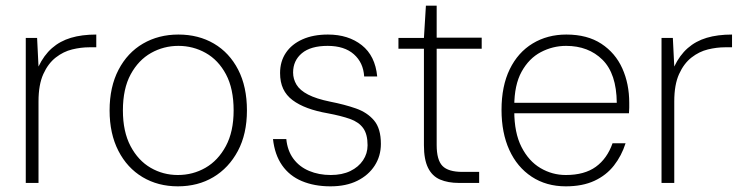

<svg xmlns="http://www.w3.org/2000/svg" viewBox="-20 -646 2632 678"><path d="M71 0V-512H111L116 -411Q135 -451 163.5 -476Q192 -501 230.5 -512.5Q269 -524 320 -524V-479H295Q266 -479 235 -471.5Q204 -464 177 -443Q150 -422 133 -384.5Q116 -347 116 -288V0Z M608 12Q538 12 483.5 -20.5Q429 -53 398 -113.5Q367 -174 367 -256Q367 -339 398.5 -399.5Q430 -460 485 -492Q540 -524 610 -524Q681 -524 735.5 -492Q790 -460 821 -400Q852 -340 852 -256Q852 -173 820 -113Q788 -53 733.5 -20.5Q679 12 608 12ZM608 -28Q661 -28 705.5 -53.5Q750 -79 777.5 -130Q805 -181 805 -256Q805 -333 778 -383.5Q751 -434 706.5 -459Q662 -484 610 -484Q558 -484 513.5 -459Q469 -434 441.5 -383.5Q414 -333 414 -256Q414 -181 441 -130Q468 -79 512 -53.5Q556 -28 608 -28Z M1147 12Q1090 12 1046 -6.5Q1002 -25 976 -62.5Q950 -100 944 -155H991Q995 -114 1016 -85.5Q1037 -57 1071.5 -42.5Q1106 -28 1148 -28Q1188 -28 1217 -42Q1246 -56 1262 -80Q1278 -104 1278 -133Q1278 -172 1262.5 -193.5Q1247 -215 1216 -226Q1185 -237 1137 -246Q1097 -253 1066 -264.5Q1035 -276 1013 -292.5Q991 -309 980 -332.5Q969 -356 969 -388Q969 -429 989.5 -459.5Q1010 -490 1048 -507Q1086 -524 1138 -524Q1210 -524 1257.5 -486.5Q1305 -449 1312 -376H1266Q1263 -425 1229.5 -454.5Q1196 -484 1137 -484Q1077 -484 1046 -458Q1015 -432 1015 -390Q1015 -367 1027 -347Q1039 -327 1068 -312Q1097 -297 1146 -287Q1197 -277 1237 -263Q1277 -249 1301 -220.5Q1325 -192 1325 -138Q1325 -95 1303 -61Q1281 -27 1241.5 -7.5Q1202 12 1147 12Z M1601 0Q1562 0 1534 -12Q1506 -24 1491.5 -53.5Q1477 -83 1477 -133V-474H1387V-512H1477L1484 -626H1522V-513H1681V-474H1522V-134Q1522 -81 1542.5 -60Q1563 -39 1613 -39H1672V0Z M1978 12Q1909 12 1857.5 -22Q1806 -56 1778.5 -116.5Q1751 -177 1751 -258Q1751 -342 1780 -401.5Q1809 -461 1861 -492.5Q1913 -524 1980 -524Q2054 -524 2103.5 -491.5Q2153 -459 2177.5 -404.5Q2202 -350 2202 -283Q2202 -274 2202 -265.5Q2202 -257 2201 -246H1782V-283H2158Q2157 -386 2107.5 -435Q2058 -484 1979 -484Q1932 -484 1890 -462Q1848 -440 1822 -393Q1796 -346 1796 -271V-254Q1796 -177 1821.5 -127Q1847 -77 1888.5 -52.5Q1930 -28 1978 -28Q2044 -28 2084 -57Q2124 -86 2143 -140H2189Q2175 -96 2148 -61.5Q2121 -27 2079 -7.5Q2037 12 1978 12Z M2316 0V-512H2356L2361 -411Q2380 -451 2408.5 -476Q2437 -501 2475.5 -512.5Q2514 -524 2565 -524V-479H2540Q2511 -479 2480 -471.5Q2449 -464 2422 -443Q2395 -422 2378 -384.5Q2361 -347 2361 -288V0Z"/></svg>

Font: DM Sans 12pt ExtraLight
Style: Regular
Weight: 250
Version: Version 4.004;gftools[0.9.30]